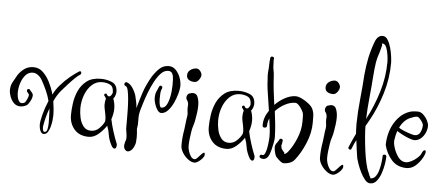

<svg xmlns="http://www.w3.org/2000/svg" viewBox="-53 -853 2465 1073"><g transform="rotate(5 1179.5 -316.5)"><path d="M214 -19Q203 -19 197 -29Q191 -39 189 -50.5Q187 -62 187 -68Q187 -88 197 -126.5Q207 -165 224 -205Q217 -234 204 -262.5Q191 -291 176 -318Q167 -334 153 -344.5Q139 -355 124 -355Q99 -355 82.5 -336Q66 -317 57.5 -290Q49 -263 49 -237Q49 -214 56 -197Q63 -180 77 -180Q84 -180 91 -184Q96 -186 104.5 -203.5Q113 -221 112 -231Q112 -232 107 -238.5Q102 -245 101 -246Q99 -248 99 -252Q99 -262 109 -262Q113 -262 116 -258H115Q120 -252 126.5 -245Q133 -238 134 -230Q134 -214 123.5 -195Q113 -176 105 -171Q86 -161 70 -161Q48 -161 33.5 -175.5Q19 -190 11.5 -210Q4 -230 4 -247Q4 -271 14.5 -291Q25 -311 38 -333Q51 -354 73 -370Q95 -386 124 -386Q156 -386 178.5 -364Q201 -342 216 -312Q231 -282 239 -256L242 -242Q250 -258 259.5 -272Q269 -286 279 -297Q303 -325 331 -348Q359 -371 380 -384Q384 -386 385 -386Q393 -386 393 -376Q393 -370 388 -367Q377 -361 359.5 -344Q342 -327 324 -307Q306 -287 291 -270Q267 -242 251 -206Q254 -187 256 -166.5Q258 -146 258 -125Q258 -116 256 -98.5Q254 -81 249 -62.5Q244 -44 235.5 -31.5Q227 -19 214 -19ZM216 -31Q229 -31 232.5 -48Q236 -65 236 -84Q236 -97 235.5 -108Q235 -119 235 -125Q235 -135 234.5 -144Q234 -153 233 -162V-164Q223 -137 216.5 -111Q210 -85 207 -65Q207 -64 206.5 -61Q206 -58 206 -55Q206 -48 208 -40Q210 -32 216 -31Z M614 28Q605 28 596 11Q580 -20 576.5 -45.5Q573 -71 563 -96Q547 -71 520.5 -48Q494 -25 465 -25Q413 -25 384.5 -57.5Q356 -90 356 -138Q356 -167 361 -204Q366 -241 381.5 -275Q397 -309 426.5 -331.5Q456 -354 505 -354Q540 -354 569 -341Q598 -328 598 -288Q598 -281 594.5 -269.5Q591 -258 583 -249H584Q589 -236 591.5 -222Q594 -208 594 -194Q594 -167 583 -134Q590 -100 601 -65.5Q612 -31 625 1Q627 6 624.5 17Q622 28 614 28ZM475 -60Q501 -60 520.5 -79Q540 -98 548 -116Q550 -119 550 -130Q550 -140 548 -151Q546 -162 545 -168Q543 -179 540.5 -190Q538 -201 538 -213Q538 -233 543 -245Q541 -249 539 -253Q537 -257 532 -262Q531 -263 531 -266Q531 -271 536.5 -273.5Q542 -276 546 -271H545Q550 -264 551.5 -262.5Q553 -261 559 -260Q563 -262 566 -262Q570 -266 574 -273Q578 -280 578 -284Q578 -316 559 -326Q540 -336 514 -336Q481 -336 456.5 -313.5Q432 -291 418.5 -255Q405 -219 405 -179Q405 -154 411 -126.5Q417 -99 432.5 -79.5Q448 -60 475 -60Z M690 37Q681 37 674 28.5Q667 20 667 7Q667 -1 670 -10Q671 -12 671 -17L673 -20Q676 -29 676 -39Q676 -52 673.5 -65Q671 -78 670 -88V-137Q670 -163 669.5 -194.5Q669 -226 666.5 -255Q664 -284 659.5 -303.5Q655 -323 646 -326Q638 -329 638 -336Q638 -341 642 -345Q646 -349 652 -347Q672 -340 687 -315.5Q702 -291 706 -272Q710 -256 713 -240.5Q716 -225 717 -208Q731 -259 744 -298Q757 -337 783 -384Q801 -414 823.5 -436Q846 -458 877 -458Q900 -458 916.5 -441Q933 -424 942 -400Q951 -376 951 -352Q951 -337 944 -310.5Q937 -284 924.5 -257Q912 -230 894.5 -211.5Q877 -193 857 -193Q845 -193 835 -208Q825 -223 819.5 -241.5Q814 -260 814 -270Q813 -291 819.5 -308Q826 -325 833 -339Q836 -345 841 -345Q846 -345 849.5 -340.5Q853 -336 850 -330Q844 -318 843 -303Q842 -288 842 -271Q842 -265 843 -253.5Q844 -242 847 -232.5Q850 -223 856 -223Q872 -223 882 -238Q892 -253 897.5 -275Q903 -297 905 -318Q907 -339 907 -351Q907 -368 906.5 -386.5Q906 -405 899.5 -418Q893 -431 876 -431Q854 -431 835.5 -411.5Q817 -392 801 -362Q785 -332 772.5 -299Q760 -266 751.5 -238Q743 -210 739 -196Q732 -169 733.5 -143.5Q735 -118 730 -92Q733 -68 733 -46Q733 -31 731.5 -18.5Q730 -6 725 4Q718 21 708 29Q698 37 690 37Z M1066 67Q1049 67 1030 52.5Q1011 38 998.5 17.5Q986 -3 986 -22Q986 -46 988 -67.5Q990 -89 994 -111Q997 -130 998.5 -148Q1000 -166 1004 -188Q1006 -199 1004 -210Q1002 -221 1002 -234Q1002 -240 1002.5 -244Q1003 -248 1003 -252Q1003 -257 1002 -262Q1001 -267 996 -276Q990 -282 990 -292Q990 -301 996 -309Q1002 -317 1014 -317Q1015 -317 1014.5 -318Q1014 -319 1015 -319Q1042 -323 1051 -302Q1060 -281 1060 -254Q1060 -232 1057 -211.5Q1054 -191 1052 -180Q1049 -158 1043 -140.5Q1037 -123 1034 -103Q1031 -83 1028.5 -63Q1026 -43 1026 -22Q1026 -10 1031 6.5Q1036 23 1045 35.5Q1054 48 1066 48Q1073 48 1082.5 37.5Q1092 27 1101.5 17Q1111 7 1116 7Q1120 7 1120 17V18Q1120 27 1110.5 38.5Q1101 50 1088.5 58.5Q1076 67 1066 67ZM1028 -382Q1008 -382 995.5 -390.5Q983 -399 983 -416Q983 -434 997.5 -445.5Q1012 -457 1032 -458Q1044 -458 1053 -447Q1062 -436 1063 -425Q1063 -411 1052 -396.5Q1041 -382 1028 -382Z M1387 28Q1378 28 1369 11Q1353 -20 1349.5 -45.5Q1346 -71 1336 -96Q1320 -71 1293.5 -48Q1267 -25 1238 -25Q1186 -25 1157.5 -57.5Q1129 -90 1129 -138Q1129 -167 1134 -204Q1139 -241 1154.5 -275Q1170 -309 1199.5 -331.5Q1229 -354 1278 -354Q1313 -354 1342 -341Q1371 -328 1371 -288Q1371 -281 1367.5 -269.5Q1364 -258 1356 -249H1357Q1362 -236 1364.5 -222Q1367 -208 1367 -194Q1367 -167 1356 -134Q1363 -100 1374 -65.5Q1385 -31 1398 1Q1400 6 1397.5 17Q1395 28 1387 28ZM1248 -60Q1274 -60 1293.5 -79Q1313 -98 1321 -116Q1323 -119 1323 -130Q1323 -140 1321 -151Q1319 -162 1318 -168Q1316 -179 1313.5 -190Q1311 -201 1311 -213Q1311 -233 1316 -245Q1314 -249 1312 -253Q1310 -257 1305 -262Q1304 -263 1304 -266Q1304 -271 1309.5 -273.5Q1315 -276 1319 -271H1318Q1323 -264 1324.5 -262.5Q1326 -261 1332 -260Q1336 -262 1339 -262Q1343 -266 1347 -273Q1351 -280 1351 -284Q1351 -316 1332 -326Q1313 -336 1287 -336Q1254 -336 1229.5 -313.5Q1205 -291 1191.5 -255Q1178 -219 1178 -179Q1178 -154 1184 -126.5Q1190 -99 1205.5 -79.5Q1221 -60 1248 -60Z M1562 27Q1556 27 1546 19.5Q1536 12 1528 3.5Q1520 -5 1519 -6Q1514 -14 1510 -30.5Q1506 -47 1506 -59Q1506 -70 1515.5 -82.5Q1525 -95 1528 -102Q1530 -108 1537 -108Q1542 -108 1545.5 -104.5Q1549 -101 1547 -95Q1546 -91 1545.5 -85Q1545 -79 1543 -74Q1542 -72 1542 -69Q1542 -66 1543 -64Q1544 -62 1544 -60Q1544 -53 1551.5 -44.5Q1559 -36 1563 -31Q1563 -31 1562 -28Q1561 -25 1562 -25Q1567 -25 1572 -29Q1577 -33 1581 -37Q1608 -70 1628 -118.5Q1648 -167 1648 -212V-235Q1648 -243 1647.5 -250.5Q1647 -258 1645 -264Q1642 -272 1634.5 -284Q1627 -296 1617.5 -305.5Q1608 -315 1599 -315Q1571 -315 1541 -299Q1511 -283 1489 -259Q1494 -223 1497.5 -186.5Q1501 -150 1502 -113Q1502 -102 1498.5 -82.5Q1495 -63 1490 -44Q1485 -25 1480 -13Q1469 13 1447 13Q1441 13 1433 10Q1426 7 1426 1Q1426 -4 1429.5 -7.5Q1433 -11 1438 -9Q1449 -5 1455.5 -18.5Q1462 -32 1465.5 -52.5Q1469 -73 1470.5 -91Q1472 -109 1472 -114Q1472 -141 1468.5 -165.5Q1465 -190 1462 -215Q1453 -196 1453 -175Q1453 -162 1440 -162Q1428 -162 1428 -174V-175Q1428 -218 1456 -258Q1449 -310 1441.5 -354Q1434 -398 1432 -455Q1432 -472 1433.5 -484.5Q1435 -497 1435 -513Q1435 -525 1436 -534Q1437 -543 1438 -553Q1439 -561 1448 -561Q1453 -561 1456.5 -558Q1460 -555 1459 -550Q1458 -547 1458 -544Q1458 -541 1458 -538Q1458 -533 1458.5 -527Q1459 -521 1459 -514Q1459 -498 1462 -485.5Q1465 -473 1466 -456Q1468 -415 1472.5 -374.5Q1477 -334 1483 -293Q1508 -319 1538 -335Q1568 -351 1597 -352Q1613 -352 1634.5 -341.5Q1656 -331 1674 -316Q1692 -301 1697 -288Q1705 -269 1705.5 -251Q1706 -233 1706 -213Q1706 -156 1681.5 -97.5Q1657 -39 1625 1Q1615 14 1598 20.5Q1581 27 1562 27Z M1843 67Q1826 67 1807 52.5Q1788 38 1775.5 17.5Q1763 -3 1763 -22Q1763 -46 1765 -67.5Q1767 -89 1771 -111Q1774 -130 1775.5 -148Q1777 -166 1781 -188Q1783 -199 1781 -210Q1779 -221 1779 -234Q1779 -240 1779.5 -244Q1780 -248 1780 -252Q1780 -257 1779 -262Q1778 -267 1773 -276Q1767 -282 1767 -292Q1767 -301 1773 -309Q1779 -317 1791 -317Q1792 -317 1791.5 -318Q1791 -319 1792 -319Q1819 -323 1828 -302Q1837 -281 1837 -254Q1837 -232 1834 -211.5Q1831 -191 1829 -180Q1826 -158 1820 -140.5Q1814 -123 1811 -103Q1808 -83 1805.5 -63Q1803 -43 1803 -22Q1803 -10 1808 6.5Q1813 23 1822 35.5Q1831 48 1843 48Q1850 48 1859.5 37.5Q1869 27 1878.5 17Q1888 7 1893 7Q1897 7 1897 17V18Q1897 27 1887.5 38.5Q1878 50 1865.5 58.5Q1853 67 1843 67ZM1805 -382Q1785 -382 1772.5 -390.5Q1760 -399 1760 -416Q1760 -434 1774.5 -445.5Q1789 -457 1809 -458Q1821 -458 1830 -447Q1839 -436 1840 -425Q1840 -411 1829 -396.5Q1818 -382 1805 -382Z M2055 97Q2039 97 2025 80Q2011 63 1999.5 39.5Q1988 16 1980.5 -5.5Q1973 -27 1971 -36Q1968 -56 1964 -82.5Q1960 -109 1957 -137Q1951 -125 1945 -112.5Q1939 -100 1934 -86Q1933 -81 1927 -81Q1922 -81 1918.5 -85Q1915 -89 1917 -94Q1925 -114 1934 -133.5Q1943 -153 1952 -172Q1951 -189 1950.5 -203.5Q1950 -218 1950 -230Q1951 -296 1958.5 -368.5Q1966 -441 1970 -506Q1975 -558 1984 -601.5Q1993 -645 2011 -693Q2025 -730 2053 -730Q2070 -730 2081.5 -712Q2093 -694 2100 -668.5Q2107 -643 2110 -619Q2113 -595 2113 -583Q2113 -496 2087 -411Q2061 -326 2021 -255L2001 -220Q2001 -195 2004 -159Q2007 -123 2012 -84.5Q2017 -46 2024.5 -13Q2032 20 2042 40Q2044 44 2045.5 49.5Q2047 55 2051 60Q2053 63 2053 66Q2053 69 2054 69Q2072 69 2083 54Q2094 39 2100 16.5Q2106 -6 2108.5 -27Q2111 -48 2111 -60Q2111 -70 2121 -70Q2131 -70 2132 -60Q2132 -45 2128 -19Q2124 7 2115 33.5Q2106 60 2091.5 78.5Q2077 97 2055 97ZM2001 -259 2003 -264Q2041 -335 2066.5 -419Q2092 -503 2092 -587Q2092 -600 2089 -624Q2086 -648 2078 -668Q2070 -688 2054 -688Q2053 -688 2053 -687.5Q2053 -687 2053 -687Q2053 -685 2054 -682Q2055 -679 2054 -676Q2051 -666 2049 -656Q2047 -646 2045 -641Q2032 -604 2027.5 -574Q2023 -544 2020 -503Q2016 -445 2009.5 -381.5Q2003 -318 2001 -259Z M2248 -6Q2196 -7 2165.5 -42Q2135 -77 2124 -121L2123 -125Q2123 -166 2136.5 -206.5Q2150 -247 2178 -279Q2206 -311 2248 -323Q2259 -325 2267.5 -325.5Q2276 -326 2286 -326Q2302 -326 2316.5 -312.5Q2331 -299 2340 -281.5Q2349 -264 2349 -251Q2349 -232 2340.5 -212.5Q2332 -193 2316.5 -179.5Q2301 -166 2280 -165Q2270 -165 2250 -172.5Q2230 -180 2210 -190.5Q2190 -201 2181 -208Q2176 -195 2173 -181Q2170 -167 2168 -153V-148Q2168 -144 2168.5 -139Q2169 -134 2170 -129Q2178 -94 2197 -66Q2216 -38 2244 -38Q2257 -38 2274.5 -47Q2292 -56 2307 -69.5Q2322 -83 2326 -94Q2334 -114 2343 -114Q2349 -114 2349 -105Q2349 -100 2346 -91Q2334 -60 2308 -33Q2282 -6 2248 -6ZM2280 -193Q2301 -193 2310.5 -212.5Q2320 -232 2320 -251Q2320 -260 2313 -270.5Q2306 -281 2298 -289Q2290 -297 2286 -297Q2271 -297 2257 -290Q2233 -283 2216 -266Q2199 -249 2189 -227Q2190 -227 2192 -225Q2197 -221 2215.5 -213Q2234 -205 2253.5 -199Q2273 -193 2280 -193Z"/></g></svg>

Font: Ruge Boogie
Style: Regular
Weight: 400
Designer: Robert E. Leuschke
Foundry: Robert E. Leuschke
Version: Version 1.010; ttfautohint (v1.8.3)